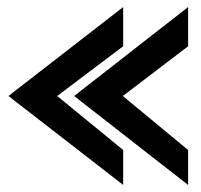

<svg xmlns="http://www.w3.org/2000/svg" viewBox="-20 -554 570 544"><path d="M4 -282 329 -30V-129L142 -282L329 -423V-534ZM190 -282 513 -30V-129L328 -282L513 -423V-534Z"/></svg>

Font: Charger Sport
Style: Blk
Weight: 900
Designer: Jasper
Foundry: Cannot Into Space Fonts
Version: Version 1.1